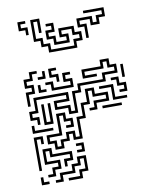

<svg xmlns="http://www.w3.org/2000/svg" viewBox="-85 -813 688 882"><g transform="rotate(-10 259.0 -372.5)"><path d="M69 -270V-294H39V-336H69V-396H231V-354H171V-336H231V-306H249V-396H279V-426H399V-456H459V-474H429V-504H411V-474H321V-456H375V-444H309V-486H399V-516H441V-486H471V-444H411V-414H291V-384H261V-294H219V-324H159V-366H219V-384H81V-324H51V-306H81V-270ZM39 -360V-426H69V-444H39V-486H69V-516H105V-504H81V-474H51V-456H81V-414H51V-360ZM189 -450V-474H159V-516H195V-504H171V-486H201V-450ZM105 -474V-486H129V-510H141V-474ZM159 -414V-444H135V-456H171V-426H249V-444H219V-486H255V-474H231V-456H261V-414ZM489 -420V-480H501V-420ZM99 -414V-450H111V-426H135V-414ZM465 -354V-366H489V-384H459V-414H435V-426H471V-396H501V-354ZM129 -144V-174H99V-216H159V-306H201V-276H231V-234H195V-246H219V-264H189V-294H171V-204H111V-186H141V-156H159V-186H189V-216H231V-186H249V-276H279V-336H309V-396H351V-366H411V-324H351V-294H315V-306H339V-336H399V-354H339V-384H321V-324H291V-264H261V-174H219V-204H201V-174H171V-144ZM429 -324V-384H375V-396H441V-336H495V-324ZM99 -264V-360H111V-276H129V-360H141V-264ZM375 -294V-306H465V-294ZM39 -234V-270H51V-246H135V-234ZM39 -60V-216H81V-180H69V-204H51V-60ZM75 -24V-36H99V-66H129V-84H69V-156H111V-126H201V-84H171V-60H159V-96H189V-114H99V-144H81V-96H141V-54H111V-24ZM225 -114V-126H249V-144H225V-156H261V-114ZM105 6V-6H129V-36H189V-66H219V-96H261V-24H231V6H165V-6H219V-36H249V-84H231V-54H201V-24H141V6ZM39 6V-30H51V-6H75V6ZM87 -685V-709H57V-751H93V-739H69V-721H99V-685ZM177 -589V-619H147V-649H117V-751H159V-685H147V-739H129V-661H159V-631H189V-601H297V-631H327V-649H297V-679H249V-661H279V-619H207V-649H177V-691H207V-709H183V-721H219V-679H189V-661H219V-631H267V-649H237V-691H309V-661H339V-619H309V-589ZM357 -625V-679H327V-721H399V-691H417V-721H447V-739H363V-751H459V-709H429V-679H387V-709H339V-691H369V-625Z"/></g></svg>

Font: Rubik Maze
Style: Regular
Weight: 400
Designer: Hubert and Fischer, NaN
Foundry: Hubert and Fischer, NaN
Version: Version 2.200